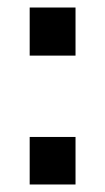

<svg xmlns="http://www.w3.org/2000/svg" viewBox="-20 -491 280 511"><path d="M59 -343V-471H181V-343ZM59 0V-126.5H181V0Z"/></svg>

Font: HK Grotesk SemiBold
Style: Regular
Weight: 600
Designer: Alfredo Marco Pradil
Foundry: Hanken Design Co.
Version: Version 3.001;FEAKit 1.0